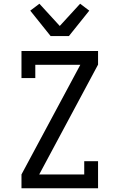

<svg xmlns="http://www.w3.org/2000/svg" viewBox="-20 -1008 640 1028"><path d="M95 0V-74L410 -661H169V-590H95V-735H505V-662L190 -74H431V-145H505V0ZM251 -815 142 -951 191 -988 300 -869 409 -988 458 -951 349 -815Z"/></svg>

Font: Iosevka HT Extended
Style: Regular
Weight: 400
Width: 7
Monospace: yes
Designer: Belleve Invis
Foundry: Belleve Invis
Version: Version 32.3.0; ttfautohint (v1.8.4)